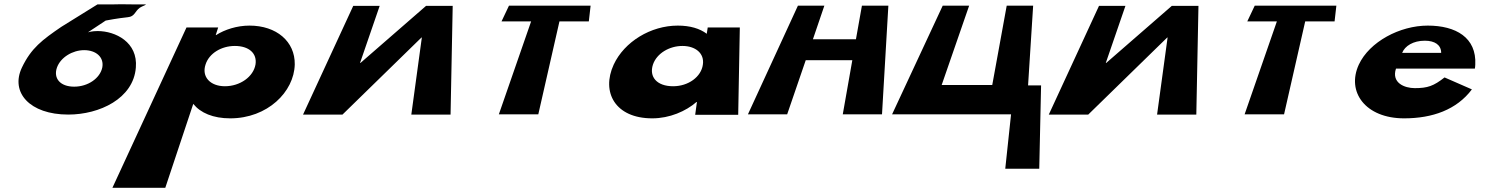

<svg xmlns="http://www.w3.org/2000/svg" viewBox="-20 -547 7085 915"><path d="M646 -510C655.1 -517 685.5 -526 671.5 -526C611.3 -525 570.8 -528 514.5 -526H444.5L272.1 -419C181.6 -357 128.7 -318 84.4 -225C28.4 -107 121.2 -1 305.2 -1C454.2 -1 615.8 -77 627.4 -225C637.9 -346 530.1 -399 445.1 -399C417.1 -399 399.1 -393 399.1 -393L483.7 -449C501.2 -452 534.2 -459 589.2 -465C622.6 -468 622.4 -493 646 -510ZM251.4 -225C268.9 -274 326.1 -308 381.1 -308C438.1 -308 476.9 -274 467.4 -225C456.6 -174 399.5 -134 333.5 -134C266.5 -134 233.6 -174 251.4 -225Z M1384.7 -240C1386.4 -349 1298 -425 1169 -425C1109 -425 1051.1 -406 1010.1 -380H1008.1L1019.7 -416H868.7L515.7 348H767.7L901 -52C935.4 -9 995.4 17 1077.4 17C1254.4 17 1381.7 -109 1384.7 -240ZM1197.7 -240C1187.7 -181 1123.8 -136 1051.8 -136C981.8 -136 939.7 -181 959.7 -240C976.8 -293 1035.2 -328 1099.2 -328C1166.2 -328 1205.8 -293 1197.7 -240Z M1940.2 -1H2127.2L2137.4 -519H2010.4L1697.8 -247H1695.8L1789.4 -519H1663.4L1424.2 -1H1612.2L1988.3 -368H1990.3Z M2370.1 -445H2511.1L2357.3 -2H2545.3L2646.1 -445H2786.1L2794.6 -520H2405.6Z M2904.6 -239C2844.5 -108 2911.4 17 3088.4 17C3171.4 17 3248.6 -17 3299.3 -61H3301.3L3293 0H3498L3505.7 -416H3352.7L3348.1 -386C3314.9 -411 3269 -425 3210 -425C3081 -425 2955.3 -348 2904.6 -239ZM3091.6 -239C3109.8 -293 3170.2 -328 3232.2 -328C3294.2 -328 3337.8 -293 3329.6 -239C3321.7 -181 3260.8 -136 3187.8 -136C3109.8 -136 3072.7 -181 3091.6 -239Z M3819.8 -260H4041.8L3996.3 -2H4183.3L4213.6 -520H4087.6L4059.1 -360H3854.1L3908.6 -520H3782.6L3544.3 -2H3731.3Z M4708.7 -142H4467.7L4598.6 -520H4472.6L4231.3 -2H4798.3L4770.7 257H4932.7L4941.4 -140H4879.4L4903.6 -520H4777.6Z M5494.2 -1H5681.2L5691.4 -519H5564.4L5251.8 -247H5249.8L5343.4 -519H5217.4L4978.2 -1H5166.2L5542.3 -368H5544.3Z M5924.1 -445H6065.1L5911.3 -2H6099.3L6200.1 -445H6340.1L6348.6 -520H5959.6Z M7008.7 -220C7009.3 -224 7010.7 -233 7010.6 -239C7017.3 -368 6918 -425 6784 -425C6651 -425 6506.3 -348 6455.6 -239C6395.7 -109 6487.4 17 6671.4 17C6806.4 17 6921.7 -24 6994.5 -121L6864.2 -178C6812 -137 6783.4 -127 6722.4 -127C6673.4 -127 6610.3 -152 6632.7 -220ZM6662.1 -295C6675.2 -328 6715 -353 6770 -353C6818 -353 6848 -333 6848.1 -295Z"/></svg>

Font: Hussar Milosc
Style: Obl
Weight: 700
Foundry: Cannot Into Space Fonts
Version: Version 1.02